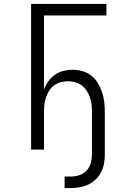

<svg xmlns="http://www.w3.org/2000/svg" viewBox="-20 -755 640 969"><path d="M306 194V136H338Q360 136 381 129Q402 122 417 106Q432 90 438 68.5Q444 47 444 25V-190Q444 -209 442 -227.5Q440 -246 434 -263.5Q428 -281 417.5 -297Q407 -313 392.5 -324Q378 -335 359.5 -340Q341 -345 323 -345Q304 -345 286 -340Q268 -335 253 -324Q238 -313 228 -297Q218 -281 212 -263.5Q206 -246 204 -227.5Q202 -209 202 -190V0H137V-735H517V-677H202V-303Q210 -325 224 -344.5Q238 -364 257 -377.5Q276 -391 299.5 -397Q323 -403 346 -403Q371 -403 396 -396Q421 -389 440.5 -373.5Q460 -358 473.5 -336Q487 -314 495 -290Q503 -266 506 -241Q509 -216 509 -190V25Q509 48 505 70.5Q501 93 490.5 113.5Q480 134 463.5 150Q447 166 426.5 176Q406 186 383.5 190Q361 194 338 194Z"/></svg>

Font: Iosevka Aile Light
Style: Regular
Weight: 300
Designer: Belleve Invis
Foundry: Belleve Invis
Version: Version 27.3.5; ttfautohint (v1.8.4)